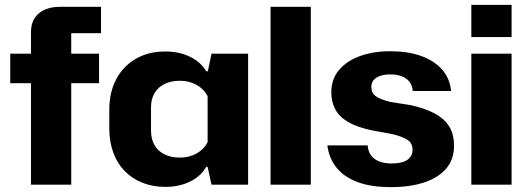

<svg xmlns="http://www.w3.org/2000/svg" viewBox="-20 -757 2164 787"><path d="M107 0V-416H22V-537H107V-625Q107 -675 139 -702Q171 -729 226 -729H394V-621H272V-537H386V-416H272V0Z M658 9Q606 9 563.5 -8Q521 -25 490.5 -56.5Q460 -88 444 -132.5Q428 -177 428 -231V-307Q428 -379 456.5 -432.5Q485 -486 536.5 -516Q588 -546 658 -546Q715 -546 759.5 -524Q804 -502 825 -465H832L847 -537H997V0H847L831 -73H825Q804 -35 759.5 -13Q715 9 658 9ZM717 -111Q756 -111 786 -128Q816 -145 831 -174V-363Q816 -392 786 -409Q756 -426 717 -426Q682 -426 655 -413Q628 -400 613.5 -375.5Q599 -351 599 -317V-221Q599 -187 613.5 -162Q628 -137 655 -124Q682 -111 717 -111Z M1089 0V-729H1254V0Z M1583 10Q1499 10 1443.5 -11.5Q1388 -33 1358 -71.5Q1328 -110 1322 -161H1487Q1489 -136 1501 -120Q1513 -104 1534 -95.5Q1555 -87 1585 -87Q1629 -87 1650 -102Q1671 -117 1671 -143Q1671 -170 1650.5 -183.5Q1630 -197 1589 -207L1503 -223Q1442 -236 1406 -257.5Q1370 -279 1354 -309.5Q1338 -340 1338 -378Q1338 -433 1370 -470.5Q1402 -508 1456.5 -527.5Q1511 -547 1579 -547Q1651 -547 1705 -528Q1759 -509 1791.5 -472.5Q1824 -436 1829 -384H1672Q1670 -408 1657.5 -423Q1645 -438 1625 -445Q1605 -452 1581 -452Q1555 -452 1537 -445.5Q1519 -439 1510.5 -427.5Q1502 -416 1502 -400Q1502 -376 1520.5 -362.5Q1539 -349 1581 -339L1663 -326Q1715 -315 1755 -295.5Q1795 -276 1818 -243.5Q1841 -211 1841 -159Q1841 -103 1808.5 -65.5Q1776 -28 1718 -9Q1660 10 1583 10Z M1912 0V-537H2077V0ZM1912 -605V-737H2077V-605Z"/></svg>

Font: Hubot Sans Condensed ExtraLight
Style: Bold
Weight: 700
Version: Version 2.000